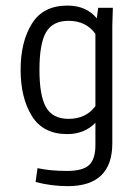

<svg xmlns="http://www.w3.org/2000/svg" viewBox="-20 -465 478 677"><path d="M377.9 -437.5 376 -375V40Q376 191.4 218.8 191.4Q162.1 191.4 105.5 176.8L112.3 127.9Q157.2 137.7 215.8 137.7Q272.5 137.7 294.4 116.7Q316.4 95.7 316.4 46.9V-32.2Q278.3 7.8 216.8 7.8Q131.8 7.8 92.3 -56.2Q52.7 -120.1 52.7 -218.8Q52.7 -317.4 92.3 -381.3Q131.8 -445.3 217.8 -445.3Q284.2 -445.3 321.3 -400.4L326.2 -437.5ZM316.4 -90.8V-345.7Q283.2 -391.6 221.7 -391.6Q166 -391.6 142.6 -351.6Q119.1 -311.5 119.1 -218.8Q119.1 -127 142.6 -86.4Q166 -45.9 221.7 -45.9Q283.2 -45.9 316.4 -90.8Z"/></svg>

Font: Sudo Light
Style: Regular
Weight: 300
Monospace: yes
Designer: Jens Kutilek
Foundry: Jens Kutilek
Version: Version 0.040